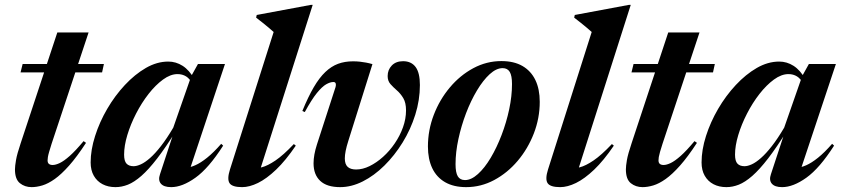

<svg xmlns="http://www.w3.org/2000/svg" viewBox="-20 -757 3462 789"><path d="M64.5 -459.5 73 -494H407L399.5 -459.5ZM192 -166Q185.5 -145.5 181.8 -132.5Q178 -119.5 176.8 -111.5Q175.5 -103.5 175.5 -98Q175.5 -88 181 -83.5Q186.5 -79 196.5 -79Q208.5 -79 225.5 -87Q242.5 -95 266.5 -116.2Q290.5 -137.5 323.5 -177L333.5 -170Q296 -112.5 264 -76.5Q232 -40.5 204.8 -21.2Q177.5 -2 154 5Q130.5 12 110 12Q82 12 61.8 -4.2Q41.5 -20.5 41.5 -61Q41.5 -74.5 45.8 -99.2Q50 -124 65 -168.5L215.5 -623.5H344Z M637.5 -41 698 -225 706 -223.5Q661.5 -152 626 -106Q590.5 -60 561 -34.2Q531.5 -8.5 505.8 1.8Q480 12 454.5 12Q424.5 12 401.5 0Q378.5 -12 365.5 -34.8Q352.5 -57.5 352.5 -89.5Q352.5 -141 370.8 -198.2Q389 -255.5 420.5 -309.5Q452 -363.5 493 -407.5Q534 -451.5 579.5 -477.8Q625 -504 671.5 -504Q703 -504 730.5 -486.5Q758 -469 779.5 -431L770.5 -412.5Q760 -433.5 744.8 -443Q729.5 -452.5 709.5 -452.5Q680.5 -452.5 649.8 -430Q619 -407.5 590.5 -371Q562 -334.5 539.2 -290.2Q516.5 -246 503.2 -202Q490 -158 490 -121.5Q490 -95 500 -84.5Q510 -74 529 -74Q542 -74 559 -81.8Q576 -89.5 596.8 -107.8Q617.5 -126 641.5 -156.8Q665.5 -187.5 692 -232.5L766 -444.5L793.5 -494H904.5L755.5 -47L742 -67.5Q760 -68 782.2 -77.8Q804.5 -87.5 831.2 -109Q858 -130.5 889 -166L897 -158.5Q837.5 -65.5 783.2 -26.8Q729 12 683.5 12Q653.5 12 641.2 -2.2Q629 -16.5 637.5 -41Z M1104.5 -625.5Q1096 -633.5 1084.5 -643Q1073 -652.5 1059.8 -663.2Q1046.5 -674 1032.5 -684.5L1035 -695.5L1257.5 -737H1265L1043.5 -42.5L1014.5 -66.5Q1031.5 -63.5 1055.5 -69.5Q1079.5 -75.5 1112 -97.5Q1144.5 -119.5 1187.5 -165L1195.5 -158.5Q1154 -97.5 1114.8 -60Q1075.5 -22.5 1040.2 -5.2Q1005 12 975 12Q934 12 923.2 -4.5Q912.5 -21 925 -60.5Z M1705.5 -407.5Q1705.5 -346 1686.5 -285.5Q1667.5 -225 1634.5 -171.5Q1601.5 -118 1559.5 -76.5Q1517.5 -35 1470.8 -11.5Q1424 12 1378 12Q1323 12 1295.8 -13.8Q1268.5 -39.5 1268.5 -86Q1268.5 -120 1282.5 -163.5L1359 -399.5Q1361.5 -408.5 1359.5 -414.2Q1357.5 -420 1350 -420Q1337 -420 1320.2 -410.5Q1303.5 -401 1282 -374.5Q1260.5 -348 1232.5 -296.5L1222.5 -301Q1246.5 -359.5 1269.5 -398.8Q1292.5 -438 1317 -461.2Q1341.5 -484.5 1369.2 -494.8Q1397 -505 1430.5 -505Q1446.5 -505 1459.2 -503.5Q1472 -502 1484.2 -499.8Q1496.5 -497.5 1510.5 -493.5L1411.5 -178.5Q1404 -155 1400.5 -137.2Q1397 -119.5 1397 -106Q1397 -82 1408.8 -71.2Q1420.5 -60.5 1443.5 -60.5Q1470.5 -60.5 1499 -74.5Q1527.5 -88.5 1554.2 -112.5Q1581 -136.5 1602.2 -167.8Q1623.5 -199 1636 -233.8Q1648.5 -268.5 1648.5 -303.5Q1648.5 -335 1637.2 -353.8Q1626 -372.5 1611 -385.5Q1596 -398.5 1584.5 -411.5Q1573 -424.5 1573 -444.5Q1573 -470 1590 -487.8Q1607 -505.5 1636.5 -505.5Q1670 -505.5 1687.8 -481.8Q1705.5 -458 1705.5 -407.5Z M2040.5 -506Q2092 -506 2127 -485.8Q2162 -465.5 2180 -428.2Q2198 -391 2198 -338.5Q2198 -271.5 2173.8 -208.8Q2149.5 -146 2107.5 -96.2Q2065.5 -46.5 2011 -17.2Q1956.5 12 1895.5 12Q1844.5 12 1809.2 -8.2Q1774 -28.5 1756.2 -66Q1738.5 -103.5 1738.5 -155Q1738.5 -222 1762.5 -284.8Q1786.5 -347.5 1828.5 -397.5Q1870.5 -447.5 1925 -476.8Q1979.5 -506 2040.5 -506ZM1891 -17Q1916.5 -17 1944 -41.8Q1971.5 -66.5 1996.5 -108.5Q2021.5 -150.5 2041.2 -202.2Q2061 -254 2072.5 -308Q2084 -362 2084 -411.5Q2084 -446 2074.8 -461.5Q2065.5 -477 2045.5 -477Q2019.5 -477 1992.2 -452Q1965 -427 1940 -385.2Q1915 -343.5 1895.2 -291.8Q1875.5 -240 1863.8 -185.8Q1852 -131.5 1852 -82.5Q1852 -48 1861.2 -32.5Q1870.5 -17 1891 -17Z M2411.5 -625.5Q2403 -633.5 2391.5 -643Q2380 -652.5 2366.8 -663.2Q2353.5 -674 2339.5 -684.5L2342 -695.5L2564.5 -737H2572L2350.5 -42.5L2321.5 -66.5Q2338.5 -63.5 2362.5 -69.5Q2386.5 -75.5 2419 -97.5Q2451.5 -119.5 2494.5 -165L2502.5 -158.5Q2461 -97.5 2421.8 -60Q2382.5 -22.5 2347.2 -5.2Q2312 12 2282 12Q2241 12 2230.2 -4.5Q2219.5 -21 2232 -60.5Z M2575 -459.5 2583.5 -494H2917.5L2910 -459.5ZM2702.5 -166Q2696 -145.5 2692.2 -132.5Q2688.5 -119.5 2687.2 -111.5Q2686 -103.5 2686 -98Q2686 -88 2691.5 -83.5Q2697 -79 2707 -79Q2719 -79 2736 -87Q2753 -95 2777 -116.2Q2801 -137.5 2834 -177L2844 -170Q2806.5 -112.5 2774.5 -76.5Q2742.5 -40.5 2715.2 -21.2Q2688 -2 2664.5 5Q2641 12 2620.5 12Q2592.5 12 2572.2 -4.2Q2552 -20.5 2552 -61Q2552 -74.5 2556.2 -99.2Q2560.5 -124 2575.5 -168.5L2726 -623.5H2854.5Z M3148 -41 3208.5 -225 3216.5 -223.5Q3172 -152 3136.5 -106Q3101 -60 3071.5 -34.2Q3042 -8.5 3016.2 1.8Q2990.5 12 2965 12Q2935 12 2912 0Q2889 -12 2876 -34.8Q2863 -57.5 2863 -89.5Q2863 -141 2881.2 -198.2Q2899.5 -255.5 2931 -309.5Q2962.5 -363.5 3003.5 -407.5Q3044.5 -451.5 3090 -477.8Q3135.5 -504 3182 -504Q3213.5 -504 3241 -486.5Q3268.5 -469 3290 -431L3281 -412.5Q3270.5 -433.5 3255.2 -443Q3240 -452.5 3220 -452.5Q3191 -452.5 3160.2 -430Q3129.5 -407.5 3101 -371Q3072.5 -334.5 3049.8 -290.2Q3027 -246 3013.8 -202Q3000.5 -158 3000.5 -121.5Q3000.5 -95 3010.5 -84.5Q3020.5 -74 3039.5 -74Q3052.5 -74 3069.5 -81.8Q3086.5 -89.5 3107.2 -107.8Q3128 -126 3152 -156.8Q3176 -187.5 3202.5 -232.5L3276.5 -444.5L3304 -494H3415L3266 -47L3252.5 -67.5Q3270.5 -68 3292.8 -77.8Q3315 -87.5 3341.8 -109Q3368.5 -130.5 3399.5 -166L3407.5 -158.5Q3348 -65.5 3293.8 -26.8Q3239.5 12 3194 12Q3164 12 3151.8 -2.2Q3139.5 -16.5 3148 -41Z"/></svg>

Font: Newsreader 60pt SemiBold
Style: Italic
Weight: 600
Italic angle: -17°
Designer: Hugues Gentile
Foundry: Production Type
Version: Version 1.003